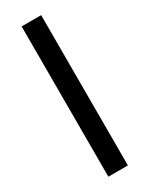

<svg xmlns="http://www.w3.org/2000/svg" viewBox="-190 -752 614 790"><g transform="rotate(-30 117.0 -357.0)"><path d="M71.3 0V-713.9H164.1V0Z"/></g></svg>

Font: Open Sans Condensed Medium
Style: Regular
Weight: 500
Width: 3
Designer: Monotype Design Team
Foundry: Monotype Imaging Inc.
Version: Version 3.000